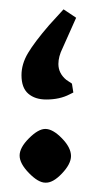

<svg xmlns="http://www.w3.org/2000/svg" viewBox="-20 -391 195 411"><path d="M79 -178Q55 -178 40.5 -190.5Q26 -203 26 -230Q26 -254 40 -277.5Q54 -301 85 -337L116 -371L143 -353L114 -288Q105 -270 105 -254Q105 -234 122 -220L134 -212L137 -193L129 -189Q108 -178 79 -178ZM77 0Q62 0 42 -20.5Q22 -41 22 -58Q22 -75 42 -95Q62 -115 77 -115Q93 -115 112.5 -95Q132 -75 132 -57Q132 -40 112.5 -19.5Q93 1 77 0Z"/></svg>

Font: Katibeh
Style: Regular
Weight: 400
Designer: Arabic design by Kourosh Beigpour, Latin design by Eduardo Tunni, engineering by Lasse Fister
Version: Version 1.0010g